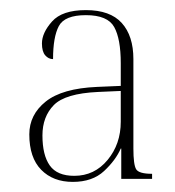

<svg xmlns="http://www.w3.org/2000/svg" viewBox="-20 -740 347 380"><path d="M124 -380Q85 -380 61.5 -404Q38 -428 38 -474Q38 -513 70.5 -539Q103 -565 172 -568L219 -570V-615Q219 -663 206 -686.5Q193 -710 150 -710Q108 -710 96.5 -688.5Q85 -667 85 -623Q76 -623 69.5 -630.5Q63 -638 63 -654Q63 -675 83 -697.5Q103 -720 150 -720Q198 -720 221 -694.5Q244 -669 244 -623V-446Q244 -414 249.5 -405Q255 -396 281 -396V-386H220V-446H219Q209 -423 186 -401.5Q163 -380 124 -380ZM127 -392Q167 -392 193 -423.5Q219 -455 219 -499V-560L174 -558Q109 -555 86.5 -532Q64 -509 64 -472Q64 -433 78.5 -412.5Q93 -392 127 -392Z"/></svg>

Font: Noto Serif Display SemiCondensed Thin
Style: Regular
Weight: 100
Width: 4
Designer: Monotype Design Team
Foundry: Monotype Imaging Inc.
Version: Version 2.009